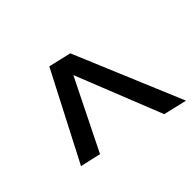

<svg xmlns="http://www.w3.org/2000/svg" viewBox="-135 -766 886 886"><g transform="rotate(45 308.5 -323.0)"><path d="M488 -45 59 -267 85 -378 617 -601 590 -486 166 -317 511 -146Z"/></g></svg>

Font: Prodigy Sans Medium
Style: Italic
Weight: 500
Italic angle: -13°
Designer: Wei Huang
Foundry: Wei Huang
Version: Version 1.003; ttfautohint (v1.8.3)